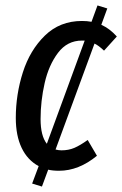

<svg xmlns="http://www.w3.org/2000/svg" viewBox="-20 -615 449 705"><path d="M327 -455 184 -66Q195 -63 206 -63Q232 -63 253 -72Q274 -81 302 -101L336 -43Q269 12 197 12Q173 12 157 8L134 70L98 59L122 -5Q81 -27 59.5 -72Q38 -117 38 -182Q38 -268 64 -349.5Q90 -431 145 -484.5Q200 -538 281 -538Q300 -538 316 -535L338 -595L374 -584L352 -524Q383 -510 409 -481L362 -429Q342 -448 327 -455ZM291 -466H281Q227 -466 193 -421Q159 -376 144 -310Q129 -244 129 -178Q129 -116 152 -87Z"/></svg>

Font: Fira Sans Compressed
Style: Italic
Weight: 400
Width: 1
Italic angle: -8°
Designer: bBox Type GmbH & Carrois Corporate GbR & Edenspiekermann AG
Foundry: bBox Type GmbH & Carrois Corporate GbR & Edenspiekermann AG
Version: Version 4.301